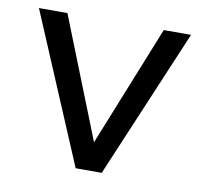

<svg xmlns="http://www.w3.org/2000/svg" viewBox="-62 -558 662 624"><g transform="rotate(10 269.0 -246.0)"><path d="M226 0 18 -492H112L275 -81H265L430 -492H520L312 0Z"/></g></svg>

Font: Nunito Sans 9pt
Style: Regular
Weight: 400
Version: Version 3.101;gftools[0.9.27]